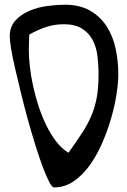

<svg xmlns="http://www.w3.org/2000/svg" viewBox="-20 -817 542 817"><path d="M21.5 -662.1Q21.5 -703.1 45.4 -729.5Q69.3 -755.9 105 -771Q140.6 -786.1 181.6 -791.5Q222.7 -796.9 255.9 -796.9Q319.3 -796.9 362.8 -772Q406.2 -747.1 433.1 -706.1Q460 -665 471.7 -611.3Q483.4 -557.6 483.4 -502Q483.4 -464.8 475.6 -414.6Q467.8 -364.3 452.1 -311Q436.5 -257.8 413.6 -205.6Q390.6 -153.3 360.4 -111.8Q330.1 -70.3 292.5 -44.9Q254.9 -19.5 210 -19.5Q201.2 -19.5 189 -43.5Q176.8 -67.4 161.6 -107.4Q146.5 -147.5 130.4 -199.7Q114.3 -252 98.6 -308.1Q83 -364.3 69.3 -420.9Q55.7 -477.5 44.4 -525.4Q33.2 -573.2 27.3 -609.4Q21.5 -645.5 21.5 -662.1ZM102.5 -606.4Q102.5 -575.2 106.9 -535.2Q111.3 -495.1 120.6 -452.1Q129.9 -409.2 144 -365.7Q158.2 -322.3 176.8 -284.2Q195.3 -246.1 218.8 -215.3Q242.2 -184.6 271.5 -167Q304.7 -213.9 329.1 -251Q353.5 -288.1 369.1 -325.2Q384.8 -362.3 392.1 -404.3Q399.4 -446.3 399.4 -502Q399.4 -542 394.5 -580.1Q389.6 -618.2 373.5 -647.9Q357.4 -677.7 328.1 -695.8Q298.8 -713.9 251 -713.9Q211.9 -713.9 175.3 -701.7Q138.7 -689.5 104.5 -669.9Q104.5 -667 104 -658.2Q103.5 -649.4 103.5 -639.2Q103.5 -628.9 103 -619.6Q102.5 -610.4 102.5 -606.4Z"/></svg>

Font: Gloria Hallelujah
Style: Regular
Weight: 400
Designer: Kimberly Geswein
Foundry: Kimberly Geswein
Version: Version 1.004 2010